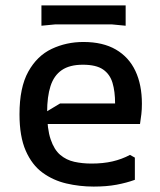

<svg xmlns="http://www.w3.org/2000/svg" viewBox="-20 -677 590 709"><path d="M52 -255Q52 -354 84.5 -412.5Q117 -471 171 -496.5Q225 -522 288 -522Q360 -522 408 -494Q456 -466 480 -415Q504 -364 504 -294Q504 -273 502 -255.5Q500 -238 497 -219H112V-241L202 -295H405Q405 -339 395.5 -371Q386 -403 360.5 -420.5Q335 -438 286 -438Q237 -438 208 -418Q179 -398 166.5 -359Q154 -320 154 -263Q154 -201 167 -162.5Q180 -124 202.5 -105Q225 -86 254.5 -79.5Q284 -73 318 -73Q361 -73 395.5 -81Q430 -89 460 -105L478 -95V-13Q448 -2 411 5Q374 12 326 12Q274 12 225 0.5Q176 -11 137 -39.5Q98 -68 75 -120.5Q52 -173 52 -255ZM133 -657H444V-582L392 -587H185L133 -582Z"/></svg>

Font: AR One Sans Medium
Style: Regular
Weight: 500
Designer: Niteesh Yadav
Foundry: Niteesh Yadav
Version: Version 1.001;gftools[0.9.33]